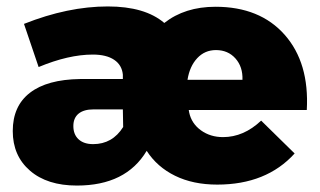

<svg xmlns="http://www.w3.org/2000/svg" viewBox="-20 -572 1002 602"><path d="M573.2 -219.2Q580.6 -184.6 610.1 -163.3Q639.6 -142.1 679.2 -142.1Q744.1 -142.1 798.8 -193.8L903.8 -90.8Q815.4 6.8 661.1 6.8Q585.4 6.8 529.1 -20.8Q472.7 -48.3 439.9 -99.1Q375 9.8 221.2 9.8Q127.9 9.8 74 -36.9Q20 -83.5 20 -161.1Q20 -239.7 74 -281.2Q127.9 -322.8 231 -324.2H365.2V-337.9Q362.3 -368.2 337.9 -384.5Q313.5 -400.9 271 -400.9Q194.8 -400.9 101.1 -361.8L55.2 -497.1Q192.9 -551.8 317.9 -551.8Q434.6 -551.8 495.1 -500Q559.6 -550.8 655.8 -550.8Q794.9 -550.8 872.6 -462.9Q950.2 -375 941.9 -227.1H571.8ZM740.2 -321.8Q741.7 -362.3 718.3 -388.7Q694.8 -415 657.2 -415Q622.1 -415 598.4 -389.6Q574.7 -364.3 567.9 -321.8ZM272.9 -229Q242.7 -229 226.3 -215.6Q210 -202.1 210 -176.8Q210 -150.4 226.3 -135.3Q242.7 -120.1 272 -120.1Q332.5 -120.1 366.2 -173.8L365.2 -229Z"/></svg>

Font: Montserrat arm ExtraBold
Style: Regular
Weight: 800
Designer: Julieta Ulanovsky
Foundry: Julieta Ulanovsky
Version: Version 6.000;PS 006.000;hotconv 1.0.88;makeotf.lib2.5.64775